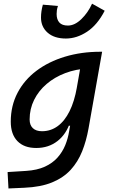

<svg xmlns="http://www.w3.org/2000/svg" viewBox="-20 -809 626 1063"><path d="M26.9 234.4 22 143.6 124.5 137.2Q185.5 133.3 228.3 113.8Q271 94.2 298.3 63.5Q325.7 32.7 341.1 -4.9Q356.4 -42.5 362.8 -82.5L427.7 -450.7L541.5 -522.5H545.4L470.2 -98.1Q458 -29.3 434.8 28.8Q411.6 86.9 371.6 130.9Q331.5 174.8 268.8 200.7Q206.1 226.6 114.7 230.5ZM468.8 -429.7Q400.4 -426.8 341.3 -404.3Q282.2 -381.8 238 -344Q193.8 -306.2 168.9 -256.1Q144 -206.1 144 -147.5Q144 -116.2 161.9 -99.4Q179.7 -82.5 212.4 -82.5Q260.7 -82.5 299.3 -110.6Q337.9 -138.7 365 -193.1Q392.1 -247.6 405.8 -325.7L409.2 -345.2L459.5 -304.2L402.8 -112.8H346.2L369.6 -136.2Q347.7 -66.4 298.3 -28.1Q249 10.3 180.7 10.3Q113.3 10.3 76.4 -27.8Q39.6 -65.9 39.6 -135.3Q39.6 -223.1 76.9 -294.7Q114.3 -366.2 181.6 -417Q249 -467.8 339.6 -495.1Q430.2 -522.5 536.1 -522.5H544.9ZM344.7 -595.7Q280.8 -595.7 243.9 -627.9Q207 -660.2 207 -711.9Q207 -729 209.5 -746.3Q211.9 -763.7 217.3 -783.2L300.8 -775.9Q296.4 -763.2 294.9 -752Q293.5 -740.7 293.5 -731.4Q293.5 -701.2 308.6 -684.3Q323.7 -667.5 356 -667.5Q393.6 -667.5 430.4 -703.1Q467.3 -738.8 489.7 -788.6L559.6 -749.5Q519 -670.9 461.9 -633.3Q404.8 -595.7 344.7 -595.7Z"/></svg>

Font: Cascadia Code PL
Style: Italic
Weight: 400
Italic angle: -10°
Monospace: yes
Designer: Aaron Bell
Foundry: Saja Typeworks
Version: Version 2404.023